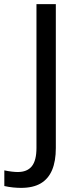

<svg xmlns="http://www.w3.org/2000/svg" viewBox="-20 -725 377 932"><path d="M82 187Q65 187 44 185Q23 183 1 178V102Q20 106 37 108Q54 110 66 110Q112 110 134.5 82Q157 54 157 -7V-705H251V-6Q251 57 233 100Q215 143 178 165Q141 187 82 187Z"/></svg>

Font: Mulish ExtraLight Medium
Style: Regular
Weight: 500
Version: Version 3.603